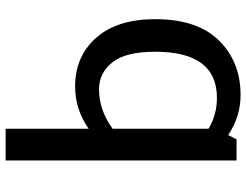

<svg xmlns="http://www.w3.org/2000/svg" viewBox="-114 -726 855 666"><g transform="rotate(-90 313.0 -392.5)"><path d="M347 -559H346Q451 -559 515.5 -486Q580 -413 580 -281Q580 -135 506 -60Q432 15 317 15Q242 15 178 -28L163 1H90V-800H200V-512Q267 -559 347 -559ZM307 -67Q467 -67 467 -281Q467 -384 430 -430Q393 -476 337 -476Q265 -476 200 -429V-96Q249 -67 307 -67Z"/></g></svg>

Font: Martel Sans DemiBold
Style: Regular
Weight: 600
Designer: Dan Reynolds and Mathieu Réguer
Foundry: Dan Reynolds and Mathieu Réguer
Version: Version 1.001;PS 001.001;hotconv 1.0.70;makeotf.lib2.5.58329